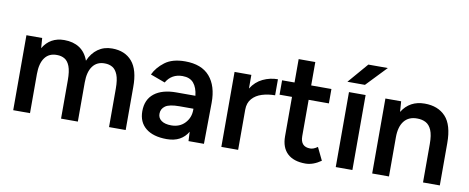

<svg xmlns="http://www.w3.org/2000/svg" viewBox="-63 -975 3083 1261"><g transform="rotate(10 1479.0 -344.0)"><path d="M62 0V-500H167L172 -433Q219 -512 313 -512Q373 -512 414.5 -485Q456 -458 476 -403Q498 -455 538 -483.5Q578 -512 632 -512Q718 -512 765.5 -456.5Q813 -401 812 -286V0H701V-256Q701 -316 688 -348.5Q675 -381 653 -394Q631 -407 602 -407Q550 -408 521.5 -370Q493 -332 493 -261V0H381V-256Q381 -316 368.5 -348.5Q356 -381 334 -394Q312 -407 283 -407Q230 -408 202 -370Q174 -332 174 -261V0Z M1087 12Q997 12 947.5 -28Q898 -68 898 -141Q898 -219 950.5 -260Q1003 -301 1097 -301H1224Q1218 -355 1193 -384.5Q1168 -414 1119 -414Q1046 -414 1010 -352L912 -388Q935 -437 984.5 -474.5Q1034 -512 1119 -512Q1229 -512 1283.5 -449Q1338 -386 1337 -274L1334 0H1231L1228 -62Q1207 -26 1172 -7Q1137 12 1087 12ZM1101 -82Q1157 -82 1191.5 -118.5Q1226 -155 1226 -207V-215H1133Q1066 -215 1039 -196Q1012 -177 1012 -144Q1012 -115 1035.5 -98.5Q1059 -82 1101 -82Z M1450 0V-500H1562V-409Q1592 -457 1639.5 -479.5Q1687 -502 1739 -502V-395Q1693 -395 1652.5 -382.5Q1612 -370 1587 -341.5Q1562 -313 1562 -268V0Z M2012 12Q1933 12 1891.5 -27.5Q1850 -67 1850 -141V-404H1767V-500H1850V-656H1961V-500H2096V-404H1961V-162Q1961 -91 2026 -91Q2036 -91 2047.5 -95Q2059 -99 2075 -110L2116 -25Q2063 12 2012 12Z M2213 0V-500H2324V0ZM2191 -565 2307 -700H2437L2308 -565Z M2456 0V-500H2561L2566 -430Q2617 -512 2717 -512Q2806 -512 2856.5 -457.5Q2907 -403 2907 -282V0H2795V-256Q2795 -316 2781 -348.5Q2767 -381 2742.5 -394Q2718 -407 2686 -407Q2629 -408 2598.5 -370Q2568 -332 2568 -261V0Z"/></g></svg>

Font: Figtree SemiBold
Style: Regular
Weight: 600
Designer: Erik Kennedy
Foundry: Erik Kennedy
Version: Version 2.001; ttfautohint (v1.8.4.7-5d5b);gftools[0.9.27]